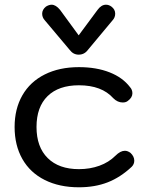

<svg xmlns="http://www.w3.org/2000/svg" viewBox="-20 -785 640 815"><path d="M42 -246Q42 -323 75 -380.5Q108 -438 170 -469Q232 -500 315 -500Q389 -500 445 -478Q501 -456 532 -415Q542 -404 542 -389Q542 -371 523 -357Q515 -350 501 -350Q479 -350 461 -368Q412 -423 315 -423Q229 -423 182 -377Q135 -331 135 -246Q135 -161 182.5 -114Q230 -67 315 -67Q362 -67 402 -81.5Q442 -96 470 -124Q491 -145 510 -145Q522 -145 534 -136Q550 -121 550 -103Q550 -88 539 -77Q491 -32 437 -11Q383 10 315 10Q232 10 170 -21Q108 -52 75 -110Q42 -168 42 -246ZM276 -573 170 -699Q159 -711 159 -727Q159 -744 175 -757Q188 -765 199 -765Q217 -765 235 -743L314 -635L394 -743Q410 -765 430 -765Q442 -765 453 -757Q469 -745 469 -727Q469 -711 458 -699L353 -573Q338 -553 314 -553Q291 -553 276 -573Z"/></svg>

Font: Kodchasan Medium
Style: Regular
Weight: 500
Designer: Katatrad Aksorn Co.,Ltd.
Foundry: Cadson Demak Co.,Ltd.
Version: Version 1.000; ttfautohint (v1.6)